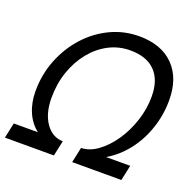

<svg xmlns="http://www.w3.org/2000/svg" viewBox="-134 -856 996 987"><g transform="rotate(20 363.5 -363.0)"><path d="M-7 0 11 -84H143Q102 -116 80.5 -166.5Q59 -217 59 -279Q59 -370 91 -451Q123 -532 179 -594Q235 -656 308.5 -691Q382 -726 465 -726Q586 -726 653.5 -658Q721 -590 721 -469Q721 -389 696 -314.5Q671 -240 625 -180.5Q579 -121 516 -84H648L630 0H361L379 -84Q425 -85 469.5 -117.5Q514 -150 550.5 -203.5Q587 -257 608.5 -323Q630 -389 630 -456Q630 -546 583 -594Q536 -642 447 -642Q384 -642 330 -614Q276 -586 235 -535.5Q194 -485 171 -418.5Q148 -352 148 -275Q148 -190 184.5 -137.5Q221 -85 279 -84L261 0Z"/></g></svg>

Font: Geist Regular
Style: Italic
Weight: 400
Italic angle: -12°
Designer: Basement.studio, Andrés Briganti, Mateo Zaragoza
Foundry: Basement.studio, Vercel, Andrés Briganti, Guido Ferreyra, Mateo Zaragoza
Version: Version 1.500; ttfautohint (v1.8.4.7-5d5b)